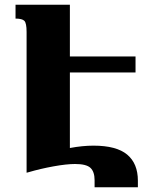

<svg xmlns="http://www.w3.org/2000/svg" viewBox="-20 -734 655 816"><path d="M377 -115Q475 -115 520.5 -77Q566 -39 566 34V62H382V32Q382 -4 364.5 -20.5Q347 -37 299 -37Q263 -37 207.5 -27Q152 -17 101 -2L93 0V-54V-598Q93 -636 83.5 -645.5Q74 -655 46 -655V-714H277V-494H556V-426H277V-105Q331 -115 377 -115Z"/></svg>

Font: Noto Serif Armenian SemiCondensed Black
Style: Regular
Weight: 900
Width: 4
Designer: Monotype Design Team
Foundry: Monotype Imaging Inc.
Version: Version 2.008; ttfautohint (v1.8.4.7-5d5b)